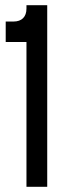

<svg xmlns="http://www.w3.org/2000/svg" viewBox="-20 -720 239 740"><path d="M82 -558V0H162V-700H82V-687C82 -655 64 -637 32 -637H2V-558Z"/></svg>

Font: Queering
Style: Regular
Weight: 400
Designer: Adam Naccarato
Foundry: adamnac
Version: Version 2.000;hotconv 1.0.109;makeotfexe 2.5.65596